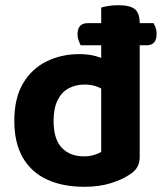

<svg xmlns="http://www.w3.org/2000/svg" viewBox="-20 -703 622 738"><path d="M544 -529H290Q286 -537 282 -548Q278 -559 278 -571Q278 -614 317 -614H570Q574 -608 578 -597Q582 -586 582 -573Q582 -529 544 -529ZM369 -119V-420H517V-100Q517 -76 507 -59.5Q497 -43 475 -30Q448 -12 404.5 1.5Q361 15 304 15Q221 15 160.5 -13Q100 -41 67.5 -97.5Q35 -154 35 -238Q35 -326 68.5 -382.5Q102 -439 159 -467Q216 -495 285 -495Q321 -495 349 -487Q377 -479 395 -468V-346Q381 -358 358 -368Q335 -378 305 -378Q270 -378 243 -363Q216 -348 201 -317Q186 -286 186 -238Q186 -168 217.5 -135Q249 -102 303 -102Q325 -102 342 -107.5Q359 -113 369 -119ZM517 -391 369 -390V-674Q378 -677 396 -680Q414 -683 435 -683Q479 -683 498 -668Q517 -653 517 -613Z"/></svg>

Font: Baloo Bhaijaan 2
Style: Bold
Weight: 700
Designer: Sanskriti Dholi, Noopur Datye and Ek Type
Foundry: Ek Type
Version: Version 1.701